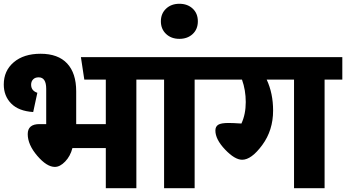

<svg xmlns="http://www.w3.org/2000/svg" viewBox="-36 -998 1835 1018"><path d="M781 -695V-576H687V0H525V-213H348Q337 -170 309.5 -141.5Q282 -113 255 -113Q212 -113 161.5 -172Q111 -231 111 -287Q111 -340 173 -340H209V-527Q209 -588 169 -588Q150 -588 139.5 -577Q129 -566 129 -549Q129 -517 162 -506L140 -404Q63 -409 23.5 -449Q-16 -489 -16 -550Q-16 -623 37 -668Q90 -713 179 -713Q272 -713 320 -661.5Q368 -610 368 -514V-340H525V-576H411L393 -695Z M1090 -695V-576H996V0H834V-576H741V-695Z M985.5 -817.5Q958 -792 915 -792Q872 -792 844.5 -818Q817 -844 817 -885Q817 -926 844.5 -952Q872 -978 915 -978Q958 -978 985.5 -952.5Q1013 -927 1013 -885Q1013 -843 985.5 -817.5Z M1779 -695V-576H1685V0H1523V-576H1378Q1412 -503 1412 -412Q1412 -307 1354.5 -229Q1297 -151 1248 -151Q1209 -151 1157.5 -205Q1106 -259 1106 -306Q1106 -327 1121 -336.5Q1136 -346 1176 -346Q1199 -346 1244 -343Q1267 -392 1267 -457Q1267 -520 1247 -576H1050V-695Z"/></svg>

Font: FiraGO ExtraBold
Style: Regular
Weight: 800
Designer: bBox Type
Foundry: bBox Type GmbH
Version: Version 1.001;PS 001.001;hotconv 1.0.88;makeotf.lib2.5.64775